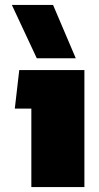

<svg xmlns="http://www.w3.org/2000/svg" viewBox="-20 -758 402 778"><path d="M129 -522 28 -738H195L287 -522ZM107 0V-318H40L58 -474H322V0Z"/></svg>

Font: Kanit ExtraBold
Style: Regular
Weight: 800
Designer: Katatrad Team
Foundry: CadsonDemak
Version: Version 2.000; ttfautohint (v1.8.3)